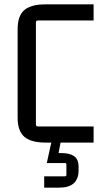

<svg xmlns="http://www.w3.org/2000/svg" viewBox="-20 -655 471 882"><path d="M410 -74V0H189Q123 0 92 -26.5Q61 -53 61 -114V-521Q61 -583 92 -609Q123 -635 189 -635H410V-561H155Q145 -561 145 -552V-83Q145 -74 155 -74ZM285 148V101Q285 94 278 94H195L218 -11L259 -4L249 48H261Q299 48 320 62Q341 76 341 112V127Q341 207 252 207H183V155H278Q285 155 285 148Z"/></svg>

Font: Gemunu Libre ExtraLight
Style: Regular
Weight: 400
Version: Version 1.100